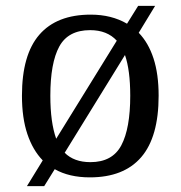

<svg xmlns="http://www.w3.org/2000/svg" viewBox="-20 -596 617 656"><path d="M126 -48Q92 -83 73.5 -138Q55 -193 55 -269Q55 -409 114.5 -477.5Q174 -546 290 -546Q361 -546 414 -515L452 -576H510L454 -484Q487 -450 504.5 -396.5Q522 -343 522 -269Q522 -128 462.5 -59Q403 10 287 10Q216 10 167 -18L131 40H72ZM379 -457Q346 -493 288 -493Q213 -493 182.5 -437Q152 -381 152 -269Q152 -223 157 -186.5Q162 -150 172 -122ZM289 -42Q364 -42 394.5 -99.5Q425 -157 425 -269Q425 -356 407 -408L201 -74Q233 -42 289 -42Z"/></svg>

Font: Noto Serif Grantha
Style: Regular
Weight: 400
Designer: Monotype Design Team
Foundry: Monotype Imaging Inc.
Version: Version 2.004; ttfautohint (v1.8.4.7-5d5b)